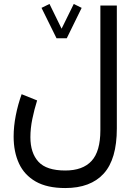

<svg xmlns="http://www.w3.org/2000/svg" viewBox="-20 -700 680 962"><path d="M263.2 -508.3 188 -660.6 228 -680.2 288.6 -556.2 349.6 -680.2 389.2 -660.6 314.5 -508.3ZM565.4 -56.6Q565.4 97.7 499.5 169.9Q433.6 242.2 307.1 242.2Q216.3 242.2 159.2 209.7Q102.1 177.2 75.2 119.1Q48.3 61 48.3 -15.6Q48.3 -67.4 59.1 -121.8Q69.8 -176.3 88.4 -228L166 -196.8Q151.9 -151.9 142.1 -104.5Q132.3 -57.1 132.3 -12.7Q132.3 66.4 172.6 110.4Q212.9 154.3 307.1 154.3Q394.5 154.3 438.7 106.4Q482.9 58.6 482.9 -47.9V-672.4H565.4Z"/></svg>

Font: Vazirmatn RD UI
Style: Regular
Weight: 400
Designer: Saber Rastikerdar
Foundry: Saber Rastikerdar
Version: Version 33.003